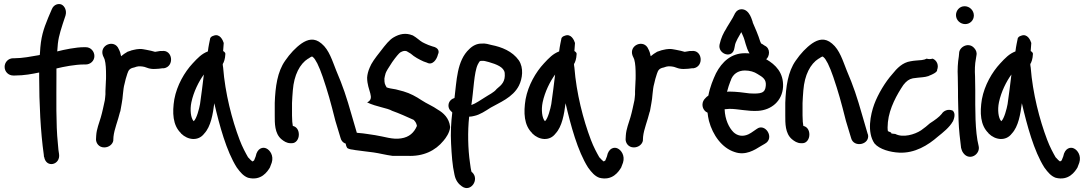

<svg xmlns="http://www.w3.org/2000/svg" viewBox="-20 -740 5403 956"><path d="M398 -419H407C429 -419 450 -436 450 -461C450 -483 433 -505 407 -505H398C358 -505 300 -493 265 -484C268 -543 275 -566 292 -620L306 -662C314 -688 301 -710 287 -717C273 -724 248 -719 238 -694L220 -652C196 -593 183 -556 179 -476C179 -474 178 -470 178 -466C176 -466 174 -466 172 -465C138 -459 91 -450 53 -450H46C21 -450 3 -430 3 -407C3 -382 23 -364 46 -364H54C101 -364 141 -372 175 -379V-356C175 -227 182 -82 198 30L199 41L200 42C210 99 282 81 274 27C271 12 271 6 268 -27C258 -121 261 -252 261 -362V-399C297 -408 355 -419 398 -419Z M796 -400C850 -409 840 -494 786 -486H777C770 -485 764 -484 753 -482C753 -482 750 -482 748 -483L733 -487C724 -489 715 -491 709 -492L692 -495C669 -499 648 -492 634 -489L632 -488L614 -482L613 -481C604 -476 592 -468 583 -460C581 -472 577 -485 571 -496C550 -547 472 -516 493 -462C497 -452 499 -451 501 -444C507 -423 508 -395 508 -365C508 -352 508 -340 507 -332V-330C507 -315 505 -302 505 -286V-270C505 -260 502 -246 502 -241C496 -214 490 -183 482 -156C474 -128 461 -98 459 -65L458 -46C458 -29 471 -6 499 -6C522 -6 540 -21 544 -39V-41L545 -59C549 -97 567 -138 578 -184L579 -185C583 -211 590 -239 592 -271C594 -290 596 -309 600 -322L606 -347L614 -373C620 -392 627 -400 648 -404L660 -408C671 -411 686 -410 699 -407C708 -405 725 -394 757 -397C765 -397 775 -398 788 -400Z M881 -75H882C914 -43 967 -35 997 -75C1030 -110 1040 -172 1047 -226C1073 -115 1107 12 1159 94C1177 119 1193 137 1215 145C1280 162 1312 115 1325 92V91L1333 70C1344 35 1324 7 1306 -1C1290 -9 1261 -4 1253 39L1245 59C1242 61 1240 62 1237 64C1232 61 1226 55 1215 43C1203 22 1187 -7 1173 -44C1135 -144 1101 -275 1091 -404C1090 -410 1089 -415 1089 -421C1095 -430 1101 -447 1102 -470C1103 -474 1101 -480 1091 -486C1092 -499 1093 -513 1094 -526C1090 -539 1075 -575 1043 -562C1033 -559 1030 -555 1027 -551C1024 -536 1018 -510 1015 -484C984 -472 965 -452 939 -424C899 -381 861 -316 848 -246C837 -179 840 -116 881 -77ZM933 -231C944 -283 970 -335 995 -369C989 -321 983 -268 976 -222C972 -199 959 -149 945 -137H944C930 -152 925 -193 933 -231Z M1381 -47C1393 -37 1408 -27 1426 -27H1434C1453 -27 1468 -46 1468 -70C1468 -92 1457 -109 1438 -113C1436 -121 1434 -143 1434 -165V-227C1435 -247 1436 -268 1438 -290C1444 -367 1473 -422 1514 -448H1515C1533 -460 1533 -461 1540 -454C1545 -450 1551 -441 1560 -424C1569 -406 1578 -383 1587 -357C1613 -280 1625 -237 1650 -138L1676 -52C1689 -3 1770 -19 1760 -70L1759 -71L1733 -160C1704 -262 1688 -309 1654 -389C1635 -436 1619 -492 1581 -523C1545 -554 1512 -544 1482 -524C1452 -503 1424 -473 1400 -438C1361 -383 1351 -308 1348 -228V-165C1348 -127 1347 -76 1381 -47Z M2008 36C2088 40 2148 10 2188 -39C2201 -54 2218 -79 2221 -104V-110C2216 -152 2188 -178 2160 -194C2135 -212 2106 -223 2079 -241C2052 -259 2023 -275 1989 -285L1951 -295C1935 -297 1911 -302 1905 -305C1896 -322 1894 -323 1894 -349C1895 -356 1897 -364 1900 -375C1902 -382 1914 -403 1933 -431C1952 -458 1967 -475 1973 -479C1987 -487 1995 -488 2005 -485L2025 -473C2044 -456 2067 -444 2089 -434L2106 -428C2133 -413 2155 -443 2161 -470C2167 -481 2167 -502 2133 -509L2113 -516C2101 -521 2090 -526 2083 -530C2069 -538 2056 -552 2035 -564H2034C2000 -578 1969 -571 1940 -554C1919 -542 1900 -518 1874 -484C1847 -450 1829 -425 1821 -404C1813 -386 1809 -369 1808 -354V-353C1808 -288 1850 -251 1808 -230C1857 -207 1907 -203 1933 -188C1967 -176 2007 -158 2040 -143C2050 -132 2053 -127 2056 -113C2042 -80 2018 -57 1977 -51C1935 -44 1894 -60 1848 -67C1824 -70 1795 -76 1765 -78L1747 -80C1742 -81 1724 -74 1718 -67C1696 -50 1698 -20 1709 -3C1715 1 1724 4 1736 5L1753 8H1754C1781 11 1811 16 1840 19C1869 23 1902 32 1934 36Z M2381 -437C2391 -438 2397 -435 2414 -431C2452 -420 2489 -406 2493 -377C2497 -335 2479 -318 2453 -297C2439 -279 2415 -269 2391 -253C2374 -243 2350 -225 2327 -217C2338 -286 2340 -380 2359 -419C2369 -436 2367 -437 2379 -437ZM2232 -180C2226 -132 2223 -78 2226 -25C2229 31 2232 82 2243 130C2249 160 2264 177 2280 188C2324 220 2369 153 2331 118L2330 117H2329L2328 116C2325 107 2322 87 2320 70C2310 2 2308 -86 2316 -159C2325 -159 2334 -161 2342 -163C2370 -169 2398 -188 2423 -204C2464 -228 2534 -254 2564 -314C2581 -348 2589 -402 2563 -440C2531 -485 2478 -506 2427 -516C2414 -519 2399 -525 2377 -523C2355 -523 2334 -513 2317 -496C2254 -438 2254 -336 2243 -252C2216 -244 2209 -220 2215 -202C2218 -193 2224 -188 2232 -180Z M2630 -75H2631C2663 -43 2716 -35 2746 -75C2779 -110 2789 -172 2796 -226C2822 -115 2856 12 2908 94C2926 119 2942 137 2964 145C3029 162 3061 115 3074 92V91L3082 70C3093 35 3073 7 3055 -1C3039 -9 3010 -4 3002 39L2994 59C2991 61 2989 62 2986 64C2981 61 2975 55 2964 43C2952 22 2936 -7 2922 -44C2884 -144 2850 -275 2840 -404C2839 -410 2838 -415 2838 -421C2844 -430 2850 -447 2851 -470C2852 -474 2850 -480 2840 -486C2841 -499 2842 -513 2843 -526C2839 -539 2824 -575 2792 -562C2782 -559 2779 -555 2776 -551C2773 -536 2767 -510 2764 -484C2733 -472 2714 -452 2688 -424C2648 -381 2610 -316 2597 -246C2586 -179 2589 -116 2630 -77ZM2682 -231C2693 -283 2719 -335 2744 -369C2738 -321 2732 -268 2725 -222C2721 -199 2708 -149 2694 -137H2693C2679 -152 2674 -193 2682 -231Z M3433 -400C3487 -409 3477 -494 3423 -486H3414C3407 -485 3401 -484 3390 -482C3390 -482 3387 -482 3385 -483L3370 -487C3361 -489 3352 -491 3346 -492L3329 -495C3306 -499 3285 -492 3271 -489L3269 -488L3251 -482L3250 -481C3241 -476 3229 -468 3220 -460C3218 -472 3214 -485 3208 -496C3187 -547 3109 -516 3130 -462C3134 -452 3136 -451 3138 -444C3144 -423 3145 -395 3145 -365C3145 -352 3145 -340 3144 -332V-330C3144 -315 3142 -302 3142 -286V-270C3142 -260 3139 -246 3139 -241C3133 -214 3127 -183 3119 -156C3111 -128 3098 -98 3096 -65L3095 -46C3095 -29 3108 -6 3136 -6C3159 -6 3177 -21 3181 -39V-41L3182 -59C3186 -97 3204 -138 3215 -184L3216 -185C3220 -211 3227 -239 3229 -271C3231 -290 3233 -309 3237 -322L3243 -347L3251 -373C3257 -392 3264 -400 3285 -404L3297 -408C3308 -411 3323 -410 3336 -407C3345 -405 3362 -394 3394 -397C3402 -397 3412 -398 3425 -400Z M3728 -630C3725 -635 3714 -694 3672 -694C3660 -694 3648 -688 3640 -674L3639 -673V-672C3632 -658 3626 -646 3616 -631L3597 -600V-599C3582 -576 3570 -551 3563 -519C3552 -471 3629 -443 3637 -502L3639 -512C3641 -531 3661 -562 3671 -580C3673 -575 3677 -568 3680 -560C3690 -539 3694 -503 3712 -474C3705 -475 3696 -475 3688 -475C3622 -475 3575 -433 3545 -375C3531 -345 3515 -307 3507 -264C3500 -260 3496 -255 3493 -252C3473 -234 3474 -206 3488 -190C3492 -185 3495 -183 3503 -179C3504 -166 3507 -152 3510 -138C3529 -67 3575 -3 3638 17C3692 36 3737 7 3769 -13L3788 -24C3840 -52 3790 -130 3748 -98L3732 -87C3724 -81 3716 -76 3706 -71C3677 -58 3651 -64 3632 -82C3610 -104 3590 -144 3588 -196C3595 -197 3603 -197 3612 -198C3656 -198 3703 -185 3754 -188C3821 -192 3875 -237 3879 -308C3882 -378 3842 -418 3795 -445C3812 -459 3818 -499 3787 -513L3775 -521C3774 -522 3771 -523 3770 -523C3770 -523 3768 -527 3765 -534C3756 -564 3740 -601 3728 -628ZM3689 -389C3714 -389 3736 -382 3751 -372C3780 -355 3796 -344 3793 -313C3790 -276 3769 -272 3712 -275C3683 -279 3645 -284 3611 -284H3609C3606 -284 3603 -283 3600 -283C3605 -302 3611 -322 3617 -336L3618 -337V-338C3628 -371 3655 -389 3689 -389Z M3923 -47C3935 -37 3950 -27 3968 -27H3976C3995 -27 4010 -46 4010 -70C4010 -92 3999 -109 3980 -113C3978 -121 3976 -143 3976 -165V-227C3977 -247 3978 -268 3980 -290C3986 -367 4015 -422 4056 -448H4057C4075 -460 4075 -461 4082 -454C4087 -450 4093 -441 4102 -424C4111 -406 4120 -383 4129 -357C4155 -280 4167 -237 4192 -138L4218 -52C4231 -3 4312 -19 4302 -70L4301 -71L4275 -160C4246 -262 4230 -309 4196 -389C4177 -436 4161 -492 4123 -523C4087 -554 4054 -544 4024 -524C3994 -503 3966 -473 3942 -438C3903 -383 3893 -308 3890 -228V-165C3890 -127 3889 -76 3923 -47Z M4401 -87C4399 -97 4399 -112 4401 -132C4408 -202 4447 -271 4478 -317C4493 -336 4506 -346 4525 -350C4532 -351 4542 -352 4549 -353C4563 -355 4585 -355 4602 -361H4603L4604 -362C4654 -381 4645 -392 4646 -392C4655 -414 4646 -439 4624 -448C4612 -445 4604 -445 4594 -448C4584 -444 4584 -443 4570 -441C4552 -439 4535 -439 4514 -435C4474 -429 4446 -400 4423 -371C4388 -332 4352 -272 4333 -221C4314 -169 4296 -82 4334 -26C4359 4 4414 18 4457 20C4535 24 4601 -17 4650 -60C4675 -80 4708 -106 4724 -135L4725 -136C4730 -148 4740 -174 4724 -189C4700 -200 4677 -187 4669 -173C4656 -157 4635 -142 4610 -126C4598 -115 4583 -103 4566 -91C4534 -70 4476 -53 4438 -73C4417 -75 4418 -74 4417 -80Z M4786 -620C4810 -620 4829 -639 4829 -663C4829 -688 4808 -709 4783 -709C4757 -709 4740 -687 4740 -665C4740 -639 4762 -620 4786 -620ZM4750 -291C4750 -268 4750 -243 4751 -217L4753 -138C4754 -100 4761 -35 4765 -7V-5C4767 0 4767 1 4769 8C4772 18 4781 28 4786 32C4818 57 4861 24 4853 -12C4834 -87 4836 -199 4836 -291C4836 -315 4835 -337 4835 -357V-358C4833 -390 4834 -421 4839 -446L4842 -465C4845 -479 4839 -491 4833 -498C4807 -532 4761 -510 4756 -480V-479L4754 -458C4749 -429 4747 -394 4749 -356C4749 -336 4750 -314 4750 -291Z M4902 -75H4903C4935 -43 4988 -35 5018 -75C5051 -110 5061 -172 5068 -226C5094 -115 5128 12 5180 94C5198 119 5214 137 5236 145C5301 162 5333 115 5346 92V91L5354 70C5365 35 5345 7 5327 -1C5311 -9 5282 -4 5274 39L5266 59C5263 61 5261 62 5258 64C5253 61 5247 55 5236 43C5224 22 5208 -7 5194 -44C5156 -144 5122 -275 5112 -404C5111 -410 5110 -415 5110 -421C5116 -430 5122 -447 5123 -470C5124 -474 5122 -480 5112 -486C5113 -499 5114 -513 5115 -526C5111 -539 5096 -575 5064 -562C5054 -559 5051 -555 5048 -551C5045 -536 5039 -510 5036 -484C5005 -472 4986 -452 4960 -424C4920 -381 4882 -316 4869 -246C4858 -179 4861 -116 4902 -77ZM4954 -231C4965 -283 4991 -335 5016 -369C5010 -321 5004 -268 4997 -222C4993 -199 4980 -149 4966 -137H4965C4951 -152 4946 -193 4954 -231Z"/></svg>

Font: Stray Cat
Style: BlkCn
Weight: 900
Version: Version 1.0